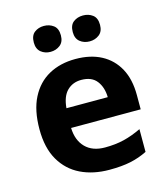

<svg xmlns="http://www.w3.org/2000/svg" viewBox="-113 -840 817 938"><g transform="rotate(-15 295.5 -371.0)"><path d="M303 -556Q379 -556 433.5 -527Q488 -498 518 -443Q548 -388 548 -308V-236H196Q198 -173 233.5 -137Q269 -101 332 -101Q385 -101 428 -111.5Q471 -122 517 -144V-29Q477 -9 432.5 0.5Q388 10 325 10Q243 10 180 -20.5Q117 -51 81 -113Q45 -175 45 -269Q45 -365 77.5 -428.5Q110 -492 168 -524Q226 -556 303 -556ZM304 -450Q261 -450 232.5 -422Q204 -394 199 -335H408Q407 -385 382 -417.5Q357 -450 304 -450ZM128 -686Q128 -721 148 -736.5Q168 -752 195.9 -752Q223.8 -752 244.4 -736.6Q265 -721.2 265 -686.4Q265 -653 244.4 -637Q223.8 -621 195.9 -621Q168 -621 148 -637.2Q128 -653.5 128 -686ZM325 -686Q325 -721 345.1 -736.5Q365.3 -752 393.6 -752Q422 -752 442.5 -736.6Q463 -721.2 463 -686.4Q463 -653 442.4 -637Q421.9 -621 394 -621Q365.5 -621 345.2 -637.2Q325 -653.5 325 -686Z"/></g></svg>

Font: Noto Sans Sundanese
Style: Regular
Weight: 400
Designer: Monotype Design Team (Regular), Sérgio L. Martins (other weights)
Foundry: Monotype Imaging Inc.
Version: Version 2.003